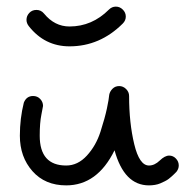

<svg xmlns="http://www.w3.org/2000/svg" viewBox="-20 -560 570 580"><path d="M60 -500Q60 -512 68.5 -521Q77 -530 90 -530Q104 -530 113 -519Q145 -480 190 -480Q258 -480 309 -531Q318 -540 330 -540Q342 -540 351 -531Q360 -522 360 -510Q360 -498 351 -489Q282 -420 190 -420Q115 -420 67 -481Q60 -490 60 -500ZM491 -90Q503 -90 511.5 -81Q520 -72 520 -60Q520 -50 513 -41L510 -38Q508 -36 505.5 -33.5Q503 -31 498.5 -27Q494 -23 489.5 -19.5Q485 -16 478 -12.5Q471 -9 464 -6Q457 -3 448 -1.5Q439 0 430 0Q355 0 326 -106Q274 0 180 0Q116 0 78 -43Q40 -86 40 -150Q40 -202 52 -250Q60 -270 80 -270Q93 -270 101.5 -261Q110 -252 110 -240Q110 -238 105 -213.5Q100 -189 100 -150Q100 -60 180 -60Q215 -60 242.5 -90Q270 -120 283.5 -162Q297 -204 303 -232.5Q309 -261 310 -274Q312 -284 320 -292Q328 -300 340 -300Q352 -300 361 -291Q370 -282 370 -270Q370 -189 385.5 -124.5Q401 -60 430 -60Q447 -60 462.5 -75Q478 -90 491 -90Z"/></svg>

Font: Pecita
Style: Book
Weight: 400
Width: 7
Version: Version 4.3